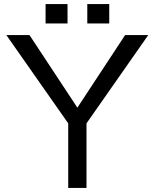

<svg xmlns="http://www.w3.org/2000/svg" viewBox="-20 -899 760 944"><path d="M204.1 -783.7V-878.9H312V-783.7ZM409.2 -783.7V-878.9H517.1V-783.7ZM315.4 -292.5 11.2 -726.6H125L360.4 -369.6L595.2 -726.6H709L405.3 -292.5V24.9H315.4Z"/></svg>

Font: FORM UDPGothic
Style: Regular
Weight: 400
Foundry: Pronama LLC
Version: Version 1.05101